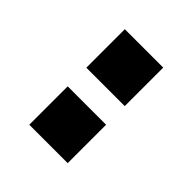

<svg xmlns="http://www.w3.org/2000/svg" viewBox="-5 -911 537 537"><g transform="rotate(-45 264.0 -642.0)"><path d="M75.2 -565.9V-717.8H227.1V-565.9ZM300.8 -565.9V-717.8H453.1V-565.9Z"/></g></svg>

Font: REH Gaming
Style: Gaming
Weight: 700
Designer: Astigmatic (AOETI)
Foundry: Astigmatic (AOETI)
Version: Version 1.001 2011